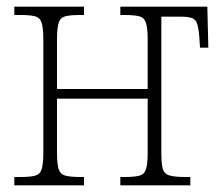

<svg xmlns="http://www.w3.org/2000/svg" viewBox="-20 -556 663 576"><path d="M23 0V-25H41Q71 -25 85.5 -29Q100 -33 105 -48.5Q110 -64 110 -98V-438Q110 -471 105 -487Q100 -503 85.5 -507Q71 -511 42 -511H23V-536H232V-511H219Q190 -511 175.5 -507Q161 -503 156 -487.5Q151 -472 151 -438V-289H423V-438Q423 -471 418 -487Q413 -503 398 -507Q383 -511 354 -511H341V-536H602L605 -413H580L578 -445Q575 -485 565.5 -495.5Q556 -506 525 -506H464V-98Q464 -66 468 -50.5Q472 -35 487.5 -30Q503 -25 535 -25H551V0H341V-25H354Q383 -25 398 -29Q413 -33 418 -48.5Q423 -64 423 -98V-260H151V-98Q151 -64 156 -48.5Q161 -33 176.5 -29Q192 -25 222 -25H232V0Z"/></svg>

Font: Noto Serif Condensed ExtraLight
Style: Regular
Weight: 200
Width: 3
Designer: Monotype Design Team
Foundry: Monotype Imaging Inc.
Version: Version 2.013; ttfautohint (v1.8.4.7-5d5b)